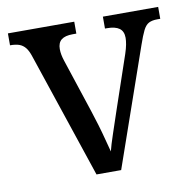

<svg xmlns="http://www.w3.org/2000/svg" viewBox="-66 -602 668 667"><g transform="rotate(-10 268.5 -268.0)"><path d="M74 -441Q67 -463 58 -474Q49 -485 36.5 -489.5Q24 -494 4 -494V-536H238V-494H225Q198 -494 185 -483.5Q172 -473 172 -451Q172 -441 174 -430.5Q176 -420 180 -408L242 -220Q250 -196 258.5 -167.5Q267 -139 273.5 -113.5Q280 -88 285 -70Q290 -91 303 -129.5Q316 -168 329 -207L393 -395Q399 -413 401.5 -426.5Q404 -440 404 -450Q404 -473 389.5 -483.5Q375 -494 346 -494H339V-536H534V-494H523Q505 -494 493.5 -488Q482 -482 473.5 -465Q465 -448 454 -416L309 0H222Z"/></g></svg>

Font: Noto Serif SemiCondensed
Style: Regular
Weight: 400
Width: 4
Designer: Monotype Design Team
Foundry: Monotype Imaging Inc.
Version: Version 2.013